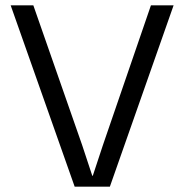

<svg xmlns="http://www.w3.org/2000/svg" viewBox="-20 -700 691 720"><path d="M260 0 20 -680H105L288 -156L326 -41H328L366 -156L546 -680H631L392 0Z"/></svg>

Font: TASA Orbiter Display
Style: Regular
Weight: 400
Designer: Weizhong Zhang
Version: Version 1.000;Glyphs 3.1.2 (3151)